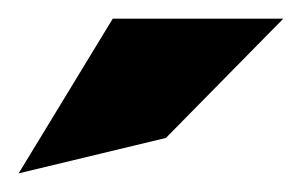

<svg xmlns="http://www.w3.org/2000/svg" viewBox="-28 -772 324 206"><path d="M-8 -586 150 -624 276 -752H93Z"/></svg>

Font: Charger Pro
Style: UltraExt
Weight: 900
Designer: Jasper
Foundry: Cannot Into Space Fonts
Version: Version 1.09